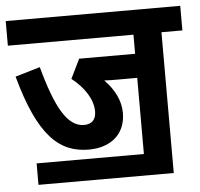

<svg xmlns="http://www.w3.org/2000/svg" viewBox="-48 -672 763 731"><g transform="rotate(-5 333.5 -306.0)"><path d="M70 -72V10H587V-528H667V-622H0V-528H480V-455H266L230 -381C278 -343 309 -296 309 -250C309 -220 294 -202 263 -202C200 -202 157 -278 114 -436L19 -408C82 -178 160 -107 273 -107C356 -107 414 -153 414 -235C414 -282 391 -327 354 -364C370 -363 387 -363 406 -363H480V-72Z"/></g></svg>

Font: Noto Sans Devanagari UI Condensed SemiBold
Style: Regular
Weight: 600
Width: 3
Designer: Jelle Bosma - Monotype Design Team
Foundry: Monotype Imaging Inc.
Version: Version 2.003